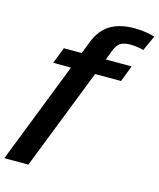

<svg xmlns="http://www.w3.org/2000/svg" viewBox="-132 -759 878 1057"><g transform="rotate(15 307.0 -231.0)"><path d="M579.1 -565.4Q564.9 -570.3 541.7 -573.2Q518.6 -576.2 505.4 -576.2Q466.3 -576.2 446.5 -563Q426.8 -549.8 413.6 -514.2L393.6 -461.9H541L505.4 -369.1H357.4L131.8 207.5H-5.4L220.2 -369.1H118.7L154.8 -461.9H256.3L282.2 -527.8Q309.6 -601.1 363.5 -635Q417.5 -668.9 503.9 -668.9Q539.1 -668.9 572.5 -663.1Q606 -657.2 618.7 -651.9Z"/></g></svg>

Font: Liberation Mono
Style: Bold Italic
Weight: 700
Italic angle: -12°
Monospace: yes
Designer: Steve Matteson
Foundry: Ascender Corporation
Version: Version 2.1.5